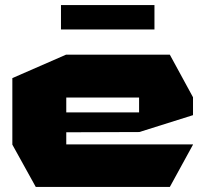

<svg xmlns="http://www.w3.org/2000/svg" viewBox="-20 -742 819 762"><path d="M122 0 29 -168V-432L242 -525H654L746 -356V-285L533 -218H532L243 -217V-169H746V-168L654 0ZM222 -625V-722H593V-625ZM243 -355V-296H532V-355Z"/></svg>

Font: Foldit Thin ExtraBold
Style: Regular
Weight: 800
Version: Version 1.003